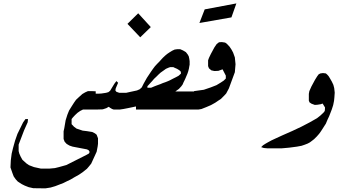

<svg xmlns="http://www.w3.org/2000/svg" viewBox="-20 -628 1973 1101"><path d="M528.8 -104.5V0H456.1L440.4 7.8L424.8 18.6L410.2 32.2L398.4 44.9L390.6 54.7V84L404.3 98.6L418.9 109.4L454.1 121.1L478.5 124L508.8 128.9L524.4 136.7L534.2 144.5L542 165V196.3L540 211.9L534.2 242.2L502.9 310.5L490.2 326.2L478.5 339.8L454.1 359.4L432.6 374L406.2 388.7L384.8 401.4L366.2 410.2L344.7 420.9L322.3 429.7L296.9 439.5L270.5 447.3L240.2 452.1L170.9 451.2L144.5 445.3L122.1 436.5L104.5 427.7L82 413.1L70.3 400.4L58.6 383.8L50.8 363.3L40 332L42 291L46.9 252.9L54.7 220.7L66.4 178.7L80.1 139.6L112.3 74.2L126 54.7H140.6L138.7 73.2L118.2 119.1L94.7 180.7L86.9 201.2V238.3L90.8 252.9L98.6 270.5L108.4 288.1L130.9 308.6L146.5 319.3L174.8 330.1L214.8 338.9H262.7L294.9 335.9L318.4 330.1L360.4 318.4L476.6 259.8L490.2 252L494.1 243.2L488.3 233.4L478.5 228.5L396.5 212.9L378.9 207L362.3 197.3L350.6 184.6L344.7 168.9V125L348.6 107.4L356.4 61.5L366.2 30.3L376 5.9L390.6 -17.6L404.3 -39.1L416 -55.7L432.6 -71.3L452.1 -88.9L468.8 -98.6L484.4 -105.5H504.9Z M837.9 -125H846.7L865.2 -132.8L877.9 -137.7L899.4 -145.5L913.1 -151.4L929.7 -157.2L944.3 -163.1L955.1 -168L973.6 -177.7L989.3 -185.5L1003.9 -193.4L1012.7 -201.2L1017.6 -206.1V-210.9L1015.6 -218.8L1007.8 -225.6L995.1 -233.4L981.4 -239.3L973.6 -243.2H956.1L947.3 -240.2L931.6 -233.4L918 -223.6L901.4 -211.9L889.6 -201.2L877.9 -189.5L863.3 -175.8L852.5 -163.1L838.9 -148.4L831.1 -139.6L827.1 -135.7L824.2 -128.9L826.2 -125ZM1088.4 -103.5H1102.1V0H1041H759.8V-17.6L712.9 -7.8L687.5 -2.9L668 0H631.8L623 -2.9L611.3 -9.8L603.5 -15.6L589.8 -7.8L569.3 -1L539.1 0H519.5V-90.8H531.2H544.9L561.5 -91.8L587.9 -95.7L601.6 -99.6L611.3 -107.4L635.7 -147.5L647.5 -163.1L657.2 -153.3L643.6 -121.1L641.6 -109.4L647.5 -101.6L664.1 -95.7H703.1L729.5 -101.6L752 -106.4L765.6 -109.4L781.2 -116.2L793 -127L803.7 -148.4L822.3 -181.6L845.7 -216.8L857.4 -233.4L869.1 -249L883.8 -264.6L893.6 -274.4L903.3 -285.2L914.1 -296.9L928.7 -310.5L939.5 -319.3L954.1 -329.1L966.8 -336.9L981.4 -343.8L995.1 -345.7H1013.7L1029.3 -338.9L1045.9 -329.1L1056.6 -315.4L1062.5 -304.7L1065.4 -291L1067.4 -277.3V-256.8L1065.4 -247.1L1063.5 -235.4L1059.6 -219.7L1054.7 -205.1L1048.8 -191.4L1043 -177.7L1037.1 -165L1032.2 -155.3L1027.3 -143.6L1019.5 -132.8L1005.9 -118.2L985.4 -103.5ZM844.7 -472.7 784.2 -414.1 710.9 -491.2 772.5 -551.8Z M1222.2 -375 1235.8 -385.7 1252.4 -386.7 1271 -383.8 1280.8 -377 1296.4 -360.4 1308.1 -342.8 1316.9 -326.2 1326.7 -298.8 1330.6 -259.8 1326.7 -213.9 1292.5 -121.1 1276.9 -91.8 1262.2 -76.2 1246.6 -60.5 1230 -49.8 1214.4 -39.1 1189.9 -25.4 1162.6 -13.7 1135.3 -2.9 1118.7 0H1092.8V-105.5L1148.9 -113.3L1189 -127L1221.2 -139.6L1245.6 -154.3L1263.2 -166L1274.9 -177.7V-194.3L1256.3 -230.5L1231.9 -221.7L1209.5 -220.7L1191.9 -224.6L1178.2 -236.3L1173.3 -249V-282.2L1178.2 -295.9L1189 -318.4L1209.5 -356.4ZM1335.4 -608.4 1307.1 -528.3 1123.5 -496.1 1153.8 -574.2Z M1807.6 -202.1 1817.4 -207 1832 -209 1848.6 -207 1856.4 -200.2 1864.3 -191.4 1872.1 -178.7 1882.8 -160.2 1891.6 -141.6 1896.5 -123 1899.4 -96.7 1897.5 -69.3 1895.5 -49.8 1890.6 -25.4 1882.8 -1 1876 16.6 1867.2 39.1 1858.4 57.6 1848.6 81.1 1839.8 94.7 1831.1 108.4 1820.3 125 1810.5 138.7 1796.9 154.3 1781.2 169.9 1768.6 179.7 1756.8 188.5 1744.1 195.3 1726.6 202.1 1709 208 1682.6 212.9 1637.7 218.8 1593.8 222.7H1514.6L1493.2 220.7L1477.5 215.8L1488.3 205.1L1502 196.3L1515.6 188.5L1537.1 176.8L1562.5 165L1598.6 148.4L1656.2 123L1708 98.6L1754.9 74.2L1797.9 49.8L1816.4 35.2L1830.1 22.5L1838.9 13.7L1842.8 5.9L1843.8 -11.7L1830.1 -34.2L1818.4 -30.3L1799.8 -27.3L1785.2 -26.4L1766.6 -33.2L1754.9 -41L1751 -50.8V-89.8L1753.9 -105.5L1765.6 -131.8L1786.1 -169.9L1798.8 -190.4Z"/></svg>

Font: LaylaRuqaa
Style: Regular
Weight: 400
Version: Version 2.0